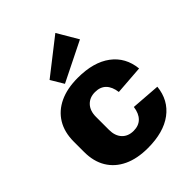

<svg xmlns="http://www.w3.org/2000/svg" viewBox="-231 -948 1086 1086"><g transform="rotate(-45 312.5 -404.5)"><path d="M312 11Q227 11 166.5 -17.5Q106 -46 73.5 -99.5Q41 -153 41 -229V-311Q41 -387 73.5 -440.5Q106 -494 166.5 -522.5Q227 -551 312 -551Q438 -551 511.5 -496Q585 -441 595 -343L420 -330Q414 -376 390 -400.5Q366 -425 324 -425Q281 -425 255 -397.5Q229 -370 229 -322V-218Q229 -170 254.5 -142.5Q280 -115 324 -115Q365 -115 389.5 -139.5Q414 -164 420 -210L595 -197Q585 -99 511.5 -44Q438 11 312 11ZM475 -696 237 -578 191 -655 402 -820Z"/></g></svg>

Font: Pathway Extreme SemiCondensed ExtraBold
Style: Regular
Weight: 800
Width: 4
Version: Version 1.001;gftools[0.9.26]